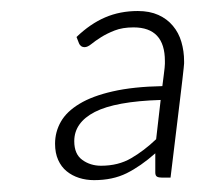

<svg xmlns="http://www.w3.org/2000/svg" viewBox="-20 -734 350 340"><path d="M266.5 -419.5Q261 -419.5 258 -421.2Q255 -423 255 -428.5V-462.5Q229 -439.5 204.2 -427.2Q179.5 -415 146.5 -415Q132.5 -415 120 -419Q107.5 -423 98 -430.8Q88.5 -438.5 83 -450.8Q77.5 -463 77.5 -479.5Q77.5 -500.5 87.8 -518.5Q98 -536.5 120.8 -550.2Q143.5 -564 179.8 -572.2Q216 -580.5 267.5 -581.5Q269 -593.5 270 -601.2Q271 -609 271.5 -613.8Q272 -618.5 272 -621V-626Q272 -685.5 216.5 -685.5Q197 -685.5 183 -680Q169 -674.5 158.8 -668Q148.5 -661.5 141.8 -656Q135 -650.5 130 -650.5Q126 -650.5 123.5 -652.5Q121 -654.5 120 -657L115.5 -668.5Q140 -692 166.2 -703.2Q192.5 -714.5 224 -714.5Q245 -714.5 260.5 -707.5Q276 -700.5 286.2 -688.2Q296.5 -676 301.2 -659.8Q306 -643.5 306 -625.5V-621.5Q306 -619.5 305.2 -612.8Q304.5 -606 303 -593Q301.5 -580 298.8 -557.8Q296 -535.5 292 -501.8Q288 -468 282 -419.5ZM159 -440.5Q189.5 -440.5 212.2 -453.8Q235 -467 256.5 -487.5L264.5 -557Q184.5 -554.5 148 -535.8Q111.5 -517 111.5 -484Q111.5 -461 125.8 -450.8Q140 -440.5 159 -440.5Z"/></svg>

Font: Lato TR Light
Style: Italic
Weight: 300
Italic angle: -12°
Designer: Lukasz Dziedzic
Foundry: Lukasz Dziedzic
Version: Version 1.104 2013